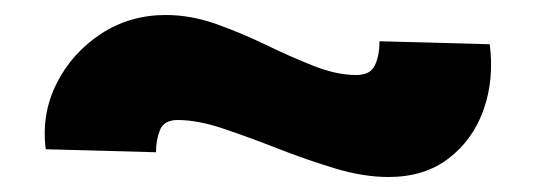

<svg xmlns="http://www.w3.org/2000/svg" viewBox="-20 -428 714 256"><path d="M498 -192Q464.5 -192 426.5 -203.5Q388.5 -215 350.2 -230Q312 -245 277.8 -256.5Q243.5 -268 217 -268Q198.5 -268 193.2 -254.5Q188 -241 188 -225L41 -229Q35 -276 55.5 -316.8Q76 -357.5 114.5 -382.8Q153 -408 201 -408Q234.5 -408 268.2 -396Q302 -384 335 -368Q368 -352 398.5 -340Q429 -328 455 -328Q474 -328 480 -341.2Q486 -354.5 486 -373L633 -369Q639 -322 624.8 -281.8Q610.5 -241.5 578.2 -216.8Q546 -192 498 -192Z"/></svg>

Font: Urbanist Black
Style: Regular
Weight: 900
Designer: Corey Hu
Foundry: Corey Hu
Version: Version 1.330; ttfautohint (v1.8.4.7-5d5b)